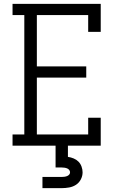

<svg xmlns="http://www.w3.org/2000/svg" viewBox="-20 -755 640 995"><path d="M45 0V-58H106V-677H45V-735H502V-590H437V-677H171V-411H427V-353H171V-58H437V-145H502V0ZM200 220V162H300Q307 162 314 161Q321 160 327.5 157.5Q334 155 338.5 150Q343 145 343 138Q343 131 338.5 125.5Q334 120 327.5 117.5Q321 115 314 114Q307 113 300 113H268V0H332V58Q347 60 361.5 66Q376 72 386.5 82.5Q397 93 402.5 108Q408 123 408 138Q408 157 399 174.5Q390 192 374 202.5Q358 213 338.5 216.5Q319 220 300 220Z"/></svg>

Font: Iosevka Curly Slab LtEx
Style: Regular
Weight: 300
Width: 7
Monospace: yes
Designer: Belleve Invis
Foundry: Belleve Invis
Version: Version 11.1.0; ttfautohint (v1.8.3)